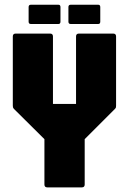

<svg xmlns="http://www.w3.org/2000/svg" viewBox="-20 -812 558 832"><path d="M185 0Q172.5 0 172.5 -12.5V-209L40.5 -340Q37 -344 36.2 -347.2Q35.5 -350.5 35.5 -355V-654Q35.5 -666.5 48 -666.5H197Q209.5 -666.5 209.5 -654V-361.5H309.5V-654Q309.5 -666.5 322 -666.5H470.5Q483 -666.5 483 -654V-355Q483 -350.5 482.5 -347.2Q482 -344 478 -340L347 -209V-12.5Q347 0 334.5 0ZM114 -708Q104 -708 104 -718V-781.5Q104 -791.5 114 -791.5H233Q242 -791.5 242 -781.5V-718Q242 -708 233 -708ZM286.5 -708Q276.5 -708 276.5 -718V-781.5Q276.5 -791.5 286.5 -791.5H405.5Q414.5 -791.5 414.5 -781.5V-718Q414.5 -708 405.5 -708Z"/></svg>

Font: Jaro 24pt
Style: Regular
Weight: 400
Designer: Agyei Archer, Celine Hurka, Mirko Velimirović
Version: Version 1.000